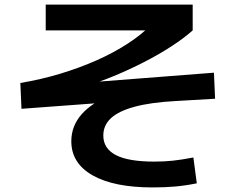

<svg xmlns="http://www.w3.org/2000/svg" viewBox="-20 -772 1040 840"><path d="M648 48Q478 48 385 -5Q292 -58 292 -154Q292 -221 337.5 -272.5Q383 -324 475 -361L479 -326L74 -296L69 -409Q159 -424 243.5 -449.5Q328 -475 403.5 -508.5Q479 -542 540 -582Q601 -622 642 -664L683 -639H180V-752H823V-639Q785 -605 729.5 -569Q674 -533 609.5 -500Q545 -467 478.5 -439.5Q412 -412 353 -395L323 -408L916 -454L921 -340L749 -330Q639 -324 569 -305Q499 -286 465.5 -255Q432 -224 432 -179Q432 -122 487 -93.5Q542 -65 655 -65Q698 -65 736 -69Q774 -73 826 -83L841 30Q792 40 746.5 44Q701 48 648 48Z"/></svg>

Font: M PLUS 1 Thin
Style: Bold
Weight: 700
Version: Version 1.001